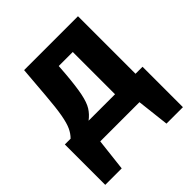

<svg xmlns="http://www.w3.org/2000/svg" viewBox="-194 -685 1003 1003"><g transform="rotate(-45 307.5 -183.0)"><path d="M13.8 -119.5H56.4Q74.9 -137.9 87.2 -164.1Q99.5 -190.3 108.2 -238.5Q116.9 -286.7 123.6 -370.3L137.9 -544.6H535.9V-119.5H587.7V179H466.2L445.6 0H155.9L135.4 179H13.8ZM384.6 -431.8H281L276.9 -376.4Q269.7 -290.8 259.7 -242.1Q249.7 -193.3 233.1 -166.7Q216.4 -140 189.2 -119.5H384.6Z"/></g></svg>

Font: FiraCode Nerd Font Mono
Style: Bold
Weight: 700
Monospace: yes
Designer: Carrois Corporate, Edenspiekermann AG, Nikita Prokopov
Foundry: Carrois Corporate, Edenspiekermann AG, Nikita Prokopov
Version: Version 6.002;Nerd Fonts 3.3.0